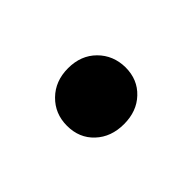

<svg xmlns="http://www.w3.org/2000/svg" viewBox="-43 -589 361 361"><g transform="rotate(45 137.5 -408.0)"><path d="M138.2 -330.1Q106 -330.1 84.5 -352.1Q63 -374 63 -408.2Q63 -442.4 84.5 -463.9Q106 -485.4 138.2 -485.8Q170.9 -485.8 191.4 -463.9Q211.9 -442.4 211.9 -408.2Q211.9 -374 191.4 -352.1Q170.9 -330.1 138.2 -330.1Z"/></g></svg>

Font: SourceSansPro-Semibold
Style: Regular
Weight: 600
Designer: Paul D. Hunt
Foundry: Adobe Systems Incorporated
Version: Version 2.020;PS 2.0;hotconv 1.0.86;makeotf.lib2.5.63406